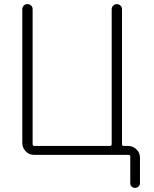

<svg xmlns="http://www.w3.org/2000/svg" viewBox="-20 -750 746 930"><path d="M144 0Q121 0 104.5 -17Q88 -34 88 -57V-705Q88 -716 95 -723Q102 -730 113 -730Q124 -730 131 -723Q138 -716 138 -705V-52Q138 -43 146 -43H512Q521 -43 521 -52V-705Q521 -716 528.5 -723Q536 -730 546 -730Q556 -730 563.5 -723Q571 -716 571 -705V-52Q571 -43 580 -43H601Q624 -43 641 -26.5Q658 -10 658 13V137Q658 147 651 153.5Q644 160 634 160Q624 160 617.5 153.5Q611 147 611 137V9Q611 0 602 0Z"/></svg>

Font: Rounded Mplus 1c Light
Style: Regular
Weight: 300
Version: Version 1.059.20150529